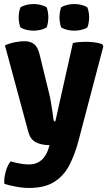

<svg xmlns="http://www.w3.org/2000/svg" viewBox="-20 -712 537 951"><path d="M368.5 -13.5Q350.5 54.5 323 107Q295.5 159.5 248.2 189.2Q201 219 123 219Q93 219 57.5 212.2Q22 205.5 1.5 198.5Q-1 172 8.2 138.5Q17.5 105 33 87Q49 92 73.8 97.2Q98.5 102.5 123 102.5Q148.5 102.5 167.8 92.8Q187 83 200.2 64.8Q213.5 46.5 221 21.5L225 7Q184.5 6.5 157.8 -7.2Q131 -21 121 -56L4.5 -487Q28.5 -498 55 -503Q81.5 -508 101 -508Q129.5 -508 148.2 -494Q167 -480 176.5 -441L223.5 -248.5Q228 -232 232 -207.2Q236 -182.5 239.8 -158.2Q243.5 -134 245.5 -117.5Q246.5 -110.5 254 -110.5L341 -498.5Q354 -502 371 -503.5Q388 -505 402.5 -505Q423 -505 444 -502.8Q465 -500.5 486 -493.5L492 -483ZM72.5 -626Q72.5 -636 74.5 -650Q76.5 -664 81.5 -676Q94.5 -684 112 -688Q129.5 -692 146 -692Q162.5 -692 180.2 -688Q198 -684 211 -676Q215.5 -664 217.5 -650Q219.5 -636 219.5 -626Q219.5 -616 217.5 -601.8Q215.5 -587.5 211 -576Q198 -568 180.2 -564Q162.5 -560 146 -560Q129.5 -560 112 -564Q94.5 -568 81.5 -576Q76.5 -587.5 74.5 -601.8Q72.5 -616 72.5 -626ZM274.5 -626Q274.5 -636 276.5 -650Q278.5 -664 283 -676Q296 -684 313.8 -688Q331.5 -692 348 -692Q364.5 -692 382.2 -688Q400 -684 412.5 -676Q417.5 -664 419.5 -650Q421.5 -636 421.5 -626Q421.5 -616 419.5 -601.8Q417.5 -587.5 412.5 -576Q400 -568 382.2 -564Q364.5 -560 348 -560Q331.5 -560 313.8 -564Q296 -568 283 -576Q278.5 -587.5 276.5 -601.8Q274.5 -616 274.5 -626Z"/></svg>

Font: Signika
Style: Bold
Weight: 700
Designer: Anna Giedry
Foundry: Anna Giedry
Version: Version 2.001